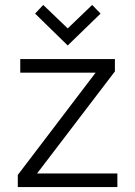

<svg xmlns="http://www.w3.org/2000/svg" viewBox="-20 -757 548 777"><path d="M52 0V-49L367 -463H62V-518H445V-468L130 -55H455V0ZM122 -702 155 -737 254 -642 353 -737 387 -702 254 -573Z"/></svg>

Font: Oxanium Light
Style: Regular
Weight: 300
Designer: Severin Meyer
Version: Version 1.000